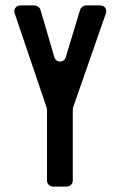

<svg xmlns="http://www.w3.org/2000/svg" viewBox="-20 -687 444 707"><path d="M175 0H226C238 0 248 -10 248 -22V-283C248 -284 249 -290 249 -291L370 -638C375 -653 365 -667 349 -667H296C288 -667 278 -660 275 -651L222 -476C216 -455 186 -455 180 -477L129 -651C126 -660 116 -667 108 -667H55C39 -667 29 -653 34 -638L152 -290C152 -290 153 -284 153 -283V-22C153 -10 163 0 175 0Z"/></svg>

Font: DIN Rundschrift
Style: Eng
Weight: 400
Width: 3
Version: Version 1.027